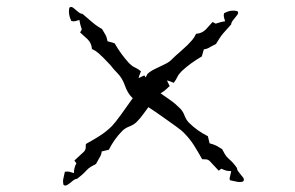

<svg xmlns="http://www.w3.org/2000/svg" viewBox="-20 -548 873 568"><path d="M168 -1Q165 -12 168 -22Q169 -27 170 -31.5Q171 -36 172 -40Q179 -41 185 -40Q188 -39 191.5 -38Q195 -37 199 -36Q198 -50 206 -65L200 -73L228 -99Q233 -104 233.5 -110Q234 -116 234 -122Q254 -133 274 -145.5Q294 -158 311 -175Q319 -183 337 -207.5Q355 -232 373 -258Q372 -259 371 -259Q357 -273 349.5 -295Q342 -317 327 -332Q316 -343 307 -355L286 -377Q278 -385 270.5 -391.5Q263 -398 252 -403Q251 -420 239 -432Q234 -437 228 -442Q222 -447 217 -452L222 -461Q220 -467 218 -474Q216 -481 215 -489Q209 -487 203 -485.5Q197 -484 191 -486Q181 -506 185 -525Q190 -530 196.5 -525Q203 -520 210.5 -513.5Q218 -507 224 -507L252 -483Q266 -471 282 -462Q284 -458 287 -453.5Q290 -449 292 -445Q296 -438 298 -426L319 -420Q338 -387 362 -361Q366 -357 370.5 -353.5Q375 -350 380 -348Q389 -344 397 -337Q395 -332 393 -327Q391 -322 390 -317L407 -325L411 -319L416 -329Q424 -337 438.5 -344Q453 -351 467.5 -358Q482 -365 489 -373Q494 -378 500 -383.5Q506 -389 512 -394Q517 -399 523 -404Q529 -409 534 -414Q542 -422 548.5 -429.5Q555 -437 560 -448Q577 -449 589 -461Q594 -466 599 -472Q604 -478 609 -483L618 -478Q624 -480 631 -482Q638 -484 646 -485Q644 -491 642.5 -497Q641 -503 643 -509Q663 -520 682 -515Q687 -511 682 -504Q677 -497 670.5 -489.5Q664 -482 664 -476L640 -449Q634 -442 629 -434Q624 -426 619 -418Q615 -416 610.5 -413.5Q606 -411 602 -409Q593 -403 583 -402L577 -381Q544 -362 518 -338Q509 -329 505 -321Q501 -312 494 -303Q489 -305 484 -307Q479 -309 474 -310L482 -293Q481 -293 476 -288Q472 -284 467 -280Q462 -276 455 -272L485 -251Q498 -242 513 -227Q521 -219 526 -206Q531 -193 539 -185Q551 -173 565 -163Q579 -153 595 -145L600 -124Q605 -123 610.5 -121Q616 -119 620 -117Q624 -115 628.5 -112Q633 -109 637 -107Q641 -99 645.5 -91.5Q650 -84 657 -78Q671 -66 681 -51Q681 -45 687.5 -37.5Q694 -30 699 -23Q704 -16 699 -11Q689 -8 678 -11Q673 -12 668.5 -13Q664 -14 660 -15Q659 -19 659.5 -22Q660 -25 661 -28L664 -42Q650 -41 635 -49L627 -43L601 -71Q596 -76 590 -76.5Q584 -77 578 -77Q567 -97 554.5 -117Q542 -137 525 -154Q519 -161 499.5 -175Q480 -189 458 -204.5Q436 -220 419 -231Q411 -220 402.5 -208.5Q394 -197 384 -187Q376 -179 363 -174Q350 -169 342 -161Q330 -149 320 -135Q310 -121 302 -105L281 -100Q280 -90 274 -81L264 -63Q256 -59 248.5 -54.5Q241 -50 235 -43Q223 -30 208 -19Q202 -19 194.5 -12.5Q187 -6 180 -1.5Q173 3 168 -1Z"/></svg>

Font: Water Brush
Style: Regular
Weight: 400
Designer: Robert E. Leuschke
Foundry: Robert E. Leuschke
Version: Version 1.010; ttfautohint (v1.8.4.7-5d5b)